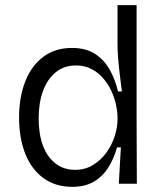

<svg xmlns="http://www.w3.org/2000/svg" viewBox="-20 -713 629 745"><path d="M260 12Q195 12 148.5 -22Q102 -56 78 -116.5Q54 -177 54 -257Q54 -336 78 -397Q102 -458 148 -492.5Q194 -527 259 -527Q315 -527 351 -502.5Q387 -478 407.5 -439.5Q428 -401 438 -358H453Q449 -389 445 -421.5Q441 -454 438.5 -485.5Q436 -517 436 -542V-693H510V-253L511 0H441L449 -141H434Q422 -97 400 -62.5Q378 -28 344 -8Q310 12 260 12ZM271 -54Q310 -54 340.5 -72.5Q371 -91 392.5 -120.5Q414 -150 425 -184.5Q436 -219 436 -249V-259Q436 -279 430.5 -305Q425 -331 413 -358Q401 -385 381.5 -408Q362 -431 335.5 -445Q309 -459 275 -459Q228 -459 195.5 -432Q163 -405 146.5 -359Q130 -313 130 -254Q130 -193 146.5 -148.5Q163 -104 195 -79Q227 -54 271 -54Z"/></svg>

Font: Bricolage Grotesque 24pt Light
Style: Regular
Weight: 300
Designer: Mathieu Triay
Foundry: Atelier Triay
Version: Version 1.001;gftools[0.9.33.dev8+g029e19f]